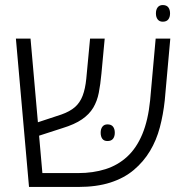

<svg xmlns="http://www.w3.org/2000/svg" viewBox="-20 -741 728 761"><path d="M95 0 43 -588H101L148 -55H290Q349 -55 398 -70.5Q447 -86 484 -120Q521 -154 544 -209Q567 -264 575 -343L597 -588H655L633 -343Q627 -287 613.5 -236Q600 -185 574.5 -142.5Q549 -100 510.5 -67.5Q472 -35 417.5 -17.5Q363 0 290 0ZM125 -200 120 -253 223 -287Q257 -299 277 -316.5Q297 -334 307.5 -361.5Q318 -389 322 -429L337 -588H395L382 -449Q378 -406 371.5 -373Q365 -340 349.5 -314Q334 -288 305 -268Q276 -248 227 -233ZM379 -215Q379 -230 386 -239Q393 -248 406 -248Q421 -248 428 -239Q435 -230 435 -215Q435 -200 428 -191Q421 -182 406 -182Q392 -182 385.5 -191Q379 -200 379 -215ZM625 -655Q612 -655 605 -664Q598 -673 598 -688Q598 -703 605 -712Q612 -721 625 -721Q640 -721 647 -712Q654 -703 654 -688Q654 -673 647 -664Q640 -655 625 -655Z"/></svg>

Font: Noto Sans Hebrew Light
Style: Regular
Weight: 300
Designer: Monotype Design Team
Foundry: Monotype Imaging Inc.
Version: Version 2.003